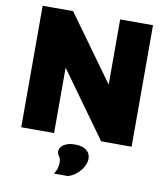

<svg xmlns="http://www.w3.org/2000/svg" viewBox="-99 -792 963 1105"><g transform="rotate(10 382.5 -240.0)"><path d="M513 -710H705V0H527L252 -382V0H60V-710H238L513 -329ZM292 230Q305 209 309 192Q313 175 313 162Q313 139 303 126.5Q293 114 293 100Q293 77 317 60.5Q341 44 383 44Q425 44 449 62Q473 80 473 113Q473 133 460.5 157Q448 181 426 200.5Q404 220 374 230Z"/></g></svg>

Font: Livvic Black
Style: Regular
Weight: 900
Designer: Jacques Le Bailly, Baron von Fonthausen
Version: Version 1.001; ttfautohint (v1.8.2)